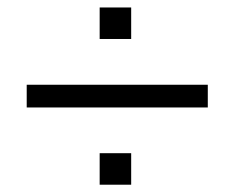

<svg xmlns="http://www.w3.org/2000/svg" viewBox="-20 -549 640 524"><path d="M52.9 -255.7V-317.7H547.1V-255.7ZM252 -44.9V-130.9H338V-44.9ZM252 -442.6V-528.6H338V-442.6Z"/></svg>

Font: Mulish ExtraLight
Style: Regular
Weight: 200
Designer: Vernon Adams
Foundry: Vernon Adams
Version: Version 3.603